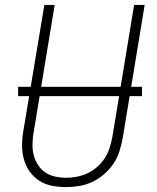

<svg xmlns="http://www.w3.org/2000/svg" viewBox="-20 -755 640 783"><path d="M250 8Q220 8 191.5 2.5Q163 -3 140 -18Q117 -33 101 -55.5Q85 -78 77.5 -105Q70 -132 70 -161.5Q70 -191 75 -220L161 -735H203L117 -214Q113 -191 112.5 -167.5Q112 -144 117.5 -122.5Q123 -101 135 -82.5Q147 -64 164.5 -52Q182 -40 204.5 -35Q227 -30 250 -30Q272 -30 294.5 -34.5Q317 -39 338 -49Q359 -59 377 -75Q395 -91 407.5 -110.5Q420 -130 427 -152Q434 -174 438 -195L527 -735H570L480 -189Q475 -163 466.5 -136.5Q458 -110 442 -86.5Q426 -63 404 -44Q382 -25 356 -13Q330 -1 303 3.5Q276 8 250 8ZM54 -363V-401H559V-363Z"/></svg>

Font: Iosevka SS04 XLt Ex
Style: Italic
Weight: 200
Width: 7
Italic angle: -9°
Monospace: yes
Designer: Belleve Invis
Foundry: Belleve Invis
Version: Version 19.0.0; ttfautohint (v1.8.4)